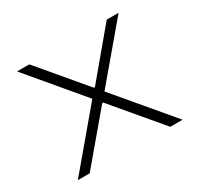

<svg xmlns="http://www.w3.org/2000/svg" viewBox="-116 -648 811 786"><g transform="rotate(-30 289.5 -255.0)"><path d="M42 0 260 -259 49 -510H107L288 -295H293L473 -510H529L318 -260L537 0H479L291 -223H286L98 0Z"/></g></svg>

Font: Saira SemiExpanded ExtraLight
Style: Regular
Weight: 250
Width: 6
Designer: Hector Gatti with collaboration of the Omnibus-Type team
Foundry: Omnibus-Type
Version: Version 1.101